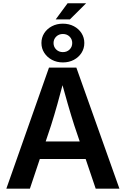

<svg xmlns="http://www.w3.org/2000/svg" viewBox="-20 -1134 756 1154"><path d="M18.1 0 274.4 -727.5H439L697.8 0H555.2L426.8 -379.4Q407.7 -438.5 387 -510.5Q366.2 -582.5 340.3 -676.8H370.6Q345.7 -582 325.4 -509.8Q305.2 -437.5 286.6 -379.4L159.7 0ZM168.5 -178.2V-283.7H547.9V-178.2ZM314.9 -1017.6 386.2 -1114.3H497.6L400.4 -1017.6ZM357.9 -758.8Q321.3 -758.8 292.2 -774.4Q263.2 -790 246.1 -816.4Q229 -842.8 229 -875.5Q229 -908.2 245.8 -934.6Q262.7 -960.9 292 -976.3Q321.3 -991.7 357.9 -991.7Q395 -991.7 424.1 -976.3Q453.1 -960.9 470 -934.6Q486.8 -908.2 486.8 -875.5Q486.8 -842.8 470 -816.4Q453.1 -790 424.1 -774.4Q395 -758.8 357.9 -758.8ZM357.9 -820.8Q382.3 -820.8 398.2 -836.4Q414.1 -852.1 414.1 -875.5Q414.1 -898.4 398.2 -914.1Q382.3 -929.7 357.9 -929.7Q334 -929.7 317.9 -914.1Q301.8 -898.4 301.8 -875.5Q301.8 -852.1 317.9 -836.4Q334 -820.8 357.9 -820.8Z"/></svg>

Font: Inter 20pt SemiBold
Style: Regular
Weight: 600
Version: Version 4.001;git-66647c0bb